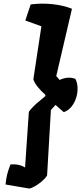

<svg xmlns="http://www.w3.org/2000/svg" viewBox="-20 -923 458 1085"><path d="M146 142.6 11.2 119.6Q14.6 86.4 20.5 62.7Q26.4 39.1 39.1 6.3Q86.4 2 121.6 23.4L143.1 -291.5H143.6V-292Q163.1 -317.9 188.2 -339.6Q213.4 -361.3 235.8 -379.4L236.8 -386.7Q210.4 -410.2 192.6 -432.6Q174.8 -455.1 168.5 -474.6L213.9 -774.4L123 -807.1L153.3 -897.9Q214.8 -906.2 277.1 -899.4Q339.4 -892.6 386.7 -873.5L297.9 -493.2L316.9 -471.2Q338.4 -481.4 360.4 -483.6Q382.3 -485.8 405.8 -477.5Q417 -456.5 418.2 -428.5Q419.4 -400.4 410.9 -372.1Q402.3 -343.8 384.8 -321.3Q367.2 -298.8 340.3 -289.1L293.9 -330.1L267.6 -301.3L246.1 68.4Q235.8 85.4 216.8 101.6Q197.8 117.7 178.2 128.9Q158.7 140.1 146 142.6Z"/></svg>

Font: Fruktur
Style: Italic
Weight: 400
Italic angle: -8°
Designer: Viktoriya Grabowska, Eben Sorkin
Foundry: Viktoriya Grabowska
Version: Version 1.008; ttfautohint (v1.8.4.7-5d5b)